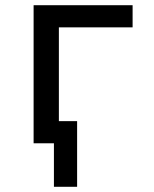

<svg xmlns="http://www.w3.org/2000/svg" viewBox="-20 -550 590 737"><path d="M187 167V0H109V-530H489V-445H206V-85H276V167Z"/></svg>

Font: Lode Dark
Style: Bold
Weight: 700
Monospace: yes
Designer: Belleve Invis
Foundry: Belleve Invis
Version: Version 29.2.0; ttfautohint (v1.8.3)